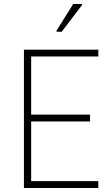

<svg xmlns="http://www.w3.org/2000/svg" viewBox="-20 -935 557 955"><path d="M99 0V-688H469V-654H135V-365H428V-331H135V-34H469V0ZM261 -777V-782L344 -915H388V-910L287 -777Z"/></svg>

Font: Saira Semi Condensed Thin
Style: Regular
Weight: 100
Width: 4
Designer: Hector Gatti with collaboration of the Omnibus-Type team
Foundry: Omnibus-Type
Version: Version 1.001; ttfautohint (v1.8)